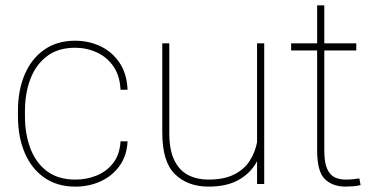

<svg xmlns="http://www.w3.org/2000/svg" viewBox="-20 -691 1411 721"><path d="M263.2 -16.6Q304.7 -16.6 342 -31.5Q379.4 -46.4 404.5 -78.1Q429.7 -109.9 432.6 -160.2H459Q456.5 -106.4 429.2 -68.4Q401.9 -30.3 358.4 -10.3Q314.9 9.8 263.2 9.8Q194.8 9.8 146.5 -23.9Q98.1 -57.6 72.8 -117.2Q47.4 -176.8 47.4 -253.9V-274.4Q47.4 -352.1 72.8 -411.4Q98.1 -470.7 146.2 -504.4Q194.3 -538.1 262.2 -538.1Q313.5 -538.1 357.2 -517.3Q400.9 -496.6 428.7 -455.6Q456.5 -414.6 459 -354H432.6Q430.2 -406.7 406 -441.7Q381.8 -476.6 343.8 -494.1Q305.7 -511.7 262.2 -511.7Q197.8 -511.7 156 -479.7Q114.3 -447.8 94 -394Q73.7 -340.3 73.7 -274.4V-253.9Q73.7 -188 94 -134Q114.3 -80.1 156.2 -48.3Q198.2 -16.6 263.2 -16.6Z M945.3 0V-85.4Q921.9 -41.5 877 -15.9Q832 9.8 763.2 9.8Q685.5 9.8 637.5 -36.4Q589.4 -82.5 589.4 -192.9V-528.3H615.7V-191.9Q615.7 -127.4 634.8 -88.9Q653.8 -50.3 687 -33.4Q720.2 -16.6 762.2 -16.6Q820.8 -16.6 858.9 -35.6Q897 -54.7 917.5 -86.7Q938 -118.7 945.3 -156.7V-528.3H972.2V0Z M1317.9 -528.3V-501.5H1197.8V-126.5Q1197.8 -80.1 1208.7 -56.4Q1219.7 -32.7 1238 -24.7Q1256.3 -16.6 1277.3 -16.6Q1292.5 -16.6 1304.2 -17.8Q1315.9 -19 1329.6 -21L1334 3.9Q1323.2 7.3 1306.2 8.5Q1289.1 9.8 1278.8 9.8Q1228.5 9.8 1199.7 -18.6Q1170.9 -46.9 1170.9 -126.5V-501.5H1073.2V-528.3H1170.9V-670.9H1197.8V-528.3Z"/></svg>

Font: Vazirmatn UI FD Thin
Style: Regular
Weight: 100
Designer: Saber Rastikerdar
Foundry: Saber Rastikerdar
Version: Version 33.003